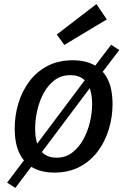

<svg xmlns="http://www.w3.org/2000/svg" viewBox="-20 -835 622 940"><path d="M55 85 15 59 141 -108 151 -117 406 -457 410 -466 524 -616 564 -590 435 -421 429 -416 171 -72 166 -62ZM245 10Q188 10 144.5 -12Q101 -34 76.5 -82Q52 -130 52 -206Q52 -268 69.5 -327.5Q87 -387 122.5 -435Q158 -483 211.5 -511.5Q265 -540 338 -540Q395 -540 438.5 -518Q482 -496 506.5 -448.5Q531 -401 531 -324Q531 -263 513 -203Q495 -143 459.5 -95Q424 -47 370.5 -18.5Q317 10 245 10ZM257 -63Q302 -63 334.5 -88.5Q367 -114 388.5 -153.5Q410 -193 420.5 -238.5Q431 -284 431 -324Q431 -395 404.5 -431Q378 -467 325 -467Q279 -467 246.5 -442Q214 -417 193 -377.5Q172 -338 162 -292.5Q152 -247 152 -206Q152 -136 178 -99.5Q204 -63 257 -63ZM295 -615 258 -666 452 -815 503 -740Z"/></svg>

Font: Bitter Thin Medium
Style: Italic
Weight: 500
Italic angle: -9°
Version: Version 3.021